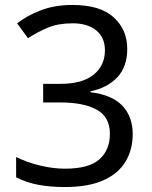

<svg xmlns="http://www.w3.org/2000/svg" viewBox="-20 -744 612 774"><path d="M493 -547Q493 -475 453 -432.5Q413 -390 345 -376V-372Q431 -362 473 -318Q515 -274 515 -203Q515 -141 486 -92.5Q457 -44 396.5 -17Q336 10 241 10Q185 10 137 1.5Q89 -7 45 -29V-111Q90 -89 142 -76.5Q194 -64 242 -64Q338 -64 380.5 -101.5Q423 -139 423 -205Q423 -272 370.5 -301.5Q318 -331 223 -331H154V-406H224Q312 -406 357.5 -443Q403 -480 403 -541Q403 -593 368 -621.5Q333 -650 273 -650Q215 -650 174 -633Q133 -616 93 -590L49 -650Q87 -680 143.5 -702Q200 -724 272 -724Q384 -724 438.5 -674Q493 -624 493 -547Z"/></svg>

Font: Noto Sans Old Persian
Style: Regular
Weight: 400
Designer: Monotype Design Team
Foundry: Monotype Imaging Inc.
Version: Version 2.001; ttfautohint (v1.8.4.7-5d5b)